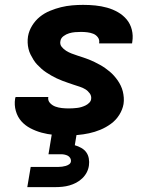

<svg xmlns="http://www.w3.org/2000/svg" viewBox="-20 -548 640 788"><path d="M252 8Q226 8 200.5 5.5Q175 3 151 -3.5Q127 -10 105 -21.5Q83 -33 67.5 -50.5Q52 -68 45 -92.5Q38 -117 42 -143L44 -150H179L178 -149Q176 -135 185.5 -125Q195 -115 207.5 -110.5Q220 -106 234 -104.5Q248 -103 262 -103Q270 -103 278.5 -103.5Q287 -104 296 -105Q305 -106 313.5 -108.5Q322 -111 330.5 -115Q339 -119 346 -126Q353 -133 354 -141Q356 -154 348.5 -164.5Q341 -175 330.5 -181.5Q320 -188 307.5 -192Q295 -196 283 -200Q271 -204 259.5 -208Q248 -212 236 -216.5Q224 -221 212.5 -226.5Q201 -232 190.5 -238Q180 -244 169.5 -251Q159 -258 150 -266Q141 -274 132.5 -283Q124 -292 117.5 -302.5Q111 -313 105.5 -324Q100 -335 97 -347.5Q94 -360 93.5 -373Q93 -386 95 -399Q99 -422 112 -443Q125 -464 143.5 -479Q162 -494 185 -503.5Q208 -513 230.5 -518.5Q253 -524 276 -526Q299 -528 321 -528Q347 -528 371.5 -525.5Q396 -523 419.5 -516.5Q443 -510 464 -498Q485 -486 500 -468Q515 -450 521 -426Q527 -402 523 -377L522 -370H387V-372Q389 -385 381.5 -395Q374 -405 362.5 -409.5Q351 -414 338 -415.5Q325 -417 312 -417Q300 -417 288 -416Q276 -415 264 -411.5Q252 -408 241 -400Q230 -392 228 -380Q225 -366 233 -356Q241 -346 251.5 -339.5Q262 -333 273.5 -328.5Q285 -324 297.5 -320Q310 -316 322 -312Q334 -308 345.5 -303.5Q357 -299 368 -293.5Q379 -288 390 -282Q401 -276 411 -269Q421 -262 430.5 -254Q440 -246 448 -237Q456 -228 463 -218Q470 -208 475.5 -196.5Q481 -185 484 -173Q487 -161 488 -147.5Q489 -134 487 -121Q483 -98 469.5 -76.5Q456 -55 435.5 -40Q415 -25 392 -15.5Q369 -6 345.5 -1Q322 4 298.5 6Q275 8 252 8ZM92 220 106 137H221Q228 137 235 136Q242 135 249.5 133Q257 131 263.5 126.5Q270 122 271 115Q272 107 268 100.5Q264 94 258 91Q252 88 245 86.5Q238 85 230 85H179L210 -103H312L287 48Q301 52 313.5 59Q326 66 334 77Q342 88 344.5 102.5Q347 117 345 131Q343 146 336 159.5Q329 173 317.5 184Q306 195 292.5 202Q279 209 265 213Q251 217 236 218.5Q221 220 207 220Z"/></svg>

Font: Iosevka Aile Heavy Oblique
Style: Regular
Weight: 900
Italic angle: -9°
Designer: Belleve Invis
Foundry: Belleve Invis
Version: Version 31.1.0; ttfautohint (v1.8.4)